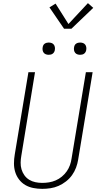

<svg xmlns="http://www.w3.org/2000/svg" viewBox="-20 -1195 640 1223"><path d="M249 8Q220 8 192 2.5Q164 -3 141 -16.5Q118 -30 101.5 -51.5Q85 -73 77 -99Q69 -125 69 -153.5Q69 -182 74 -211L161 -735H203L116 -204Q112 -182 111.5 -159.5Q111 -137 117 -116.5Q123 -96 135.5 -78.5Q148 -61 166 -50Q184 -39 205.5 -34.5Q227 -30 249 -30Q271 -30 292.5 -33.5Q314 -37 335 -46Q356 -55 374 -70Q392 -85 405 -103.5Q418 -122 425.5 -143Q433 -164 436 -186L527 -735H570L478 -179Q474 -153 464.5 -127.5Q455 -102 439 -79.5Q423 -57 400.5 -39.5Q378 -22 353 -11Q328 0 301 4Q274 8 249 8ZM490 -846Q481 -846 472.5 -849Q464 -852 458.5 -859Q453 -866 451.5 -875.5Q450 -885 452 -895Q453 -901 456 -907Q459 -913 465 -917Q471 -921 477.5 -922.5Q484 -924 490 -924Q500 -924 508.5 -921Q517 -918 522.5 -911Q528 -904 529.5 -894.5Q531 -885 529 -875Q528 -869 524.5 -863Q521 -857 515.5 -853Q510 -849 503.5 -847.5Q497 -846 490 -846ZM290 -846Q281 -846 272.5 -849Q264 -852 258.5 -859Q253 -866 251.5 -875.5Q250 -885 252 -895Q253 -901 256 -907Q259 -913 265 -917Q271 -921 277.5 -922.5Q284 -924 290 -924Q300 -924 308.5 -921Q317 -918 322.5 -911Q328 -904 329.5 -894.5Q331 -885 329 -875Q328 -869 324.5 -863Q321 -857 315.5 -853Q310 -849 303.5 -847.5Q297 -846 290 -846ZM388 -1012 295 -1148 334 -1172 416 -1042 540 -1175 574 -1145 435 -1012Z"/></svg>

Font: Iosevka Curly XLtExObl
Style: Regular
Weight: 200
Width: 7
Italic angle: -9°
Monospace: yes
Designer: Belleve Invis
Foundry: Belleve Invis
Version: Version 11.0.1; ttfautohint (v1.8.3)